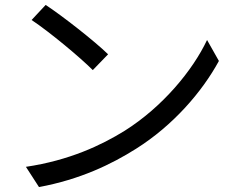

<svg xmlns="http://www.w3.org/2000/svg" viewBox="-20 -739 928 778"><path d="M85 -63 138 19C305 -12 431 -73 531 -136C682 -231 799 -367 867 -492L819 -577C761 -454 639 -306 485 -209C390 -150 260 -89 85 -63ZM108 -658C183 -608 305 -506 356 -455L418 -519C365 -571 231 -676 165 -719Z"/></svg>

Font: GenEiGothic-pro-Regular
Style: Regular
Weight: 400
Designer: Ryoko NISHIZUKA (kana & ideographs); Paul D. Hunt (Latin, Greek & Cyrillic); Wenlong ZHANG (bopomofo); Sandoll Communica
Foundry: Adobe Systems Incorporated; o_tamon
Version: Version 1.000.140830